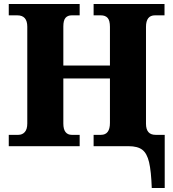

<svg xmlns="http://www.w3.org/2000/svg" viewBox="-20 -734 869 964"><path d="M626 0H450V-57H487Q532 -57 532 -117V-340H298V-114Q298 -85 309 -71Q320 -57 340 -57H380V0H24V-57H72Q92 -57 104.5 -71Q117 -85 117 -114V-600Q117 -657 67 -657H24V-714H380V-657H340Q320 -657 309 -644.5Q298 -632 298 -601V-405H532V-599Q532 -631 520.5 -644Q509 -657 486 -657H450V-714H806V-657H758Q713 -657 713 -599V-113Q713 -57 761 -57H807V210H742Q739 125 728.5 80.5Q718 36 694.5 18Q671 0 626 0Z"/></svg>

Font: Noto Serif ExtraBold
Style: Regular
Weight: 800
Designer: Monotype Design Team
Foundry: Monotype Imaging Inc.
Version: Version 1.001